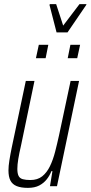

<svg xmlns="http://www.w3.org/2000/svg" viewBox="-20 -902 439 930"><path d="M115 8Q82 8 61 -0.5Q40 -9 30.5 -27.5Q21 -46 21 -77Q21 -97 25.5 -125.5Q30 -154 37 -188L105 -510H147L82 -198Q73 -159 68.5 -131.5Q64 -104 64 -84Q64 -62 70 -50Q76 -38 90.5 -34Q105 -30 127 -30Q162 -30 184.5 -48Q207 -66 222 -97Q237 -128 247 -167Q257 -206 266 -247L322 -510H363L256 0H222L234 -73H229Q221 -52 206.5 -33.5Q192 -15 170 -3.5Q148 8 115 8ZM308 -620 321 -685H368L354 -620ZM154 -620 168 -685H214L201 -620ZM254 -745 220 -877 221 -882H252L286 -778L365 -882H399L397 -877L307 -745Z"/></svg>

Font: Saira ExtraCondensed ExtraLight
Style: Italic
Weight: 250
Width: 2
Italic angle: -12°
Designer: Hector Gatti with collaboration of the Omnibus-Type team
Foundry: Omnibus-Type
Version: Version 1.101